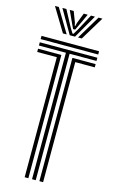

<svg xmlns="http://www.w3.org/2000/svg" viewBox="-146 -1037 640 1090"><g transform="rotate(15 174.0 -492.0)"><path d="M162.8 0V-743.2H4.2V-762.2H342.5V-743.2H184.5V0ZM119.5 0V-705.5H4.2V-724.5H141.2V0ZM206 0V-724.5H342.5V-705.5H227.8V0ZM4.2 -781V-800H342.5V-781ZM34 -983.8H56.5L140 -844.8H118ZM77.8 -983.8H101L152 -888.5L170.5 -858.2H176.5L194.8 -888.5L245.8 -983.8H269L189 -844.8H158ZM121 -983.8H144.2L167.8 -921.8L171.8 -903.8H175L179.2 -921.8L203.2 -983.8H226.5L191.8 -909.2L179.5 -883.5H167.5L155.2 -909.2ZM290.2 -983.8H313L228.8 -844.8H206.8Z"/></g></svg>

Font: Big Shoulders Inline Display Thin
Style: Bold
Weight: 700
Version: Version 2.002